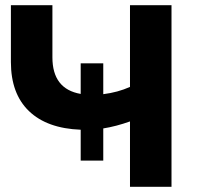

<svg xmlns="http://www.w3.org/2000/svg" viewBox="-20 -720 789 740"><path d="M291 -101V-220Q161 -225 91.5 -292Q22 -359 22 -481V-700H182V-499Q182 -377 291 -358V-476H378V-357Q434 -364 481 -385V-700H641V0H481V-252Q428 -233 378 -225V-101Z"/></svg>

Font: Montserrat
Style: Bold
Weight: 700
Designer: Julieta Ulanovsky
Foundry: Julieta Ulanovsky
Version: Version 9.000; ttfautohint (v1.8.4.7-5d5b)